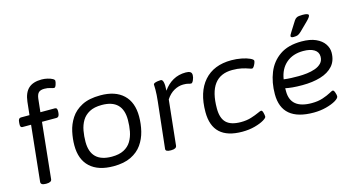

<svg xmlns="http://www.w3.org/2000/svg" viewBox="-81 -1089 2645 1428"><g transform="rotate(-15 1241.5 -375.0)"><path d="M125 2Q84 2 87 -24L132 -451H66Q47 -451 50 -481L51 -493Q53 -523 73 -523H139L150 -624Q158 -692 193 -724Q228 -756 294 -756Q317 -756 339.5 -750.5Q362 -745 376.5 -737Q391 -729 391 -720Q391 -708 384.5 -689.5Q378 -671 369 -671Q360 -671 341 -677.5Q322 -684 296 -684Q266 -684 252 -670.5Q238 -657 234 -624L223 -523H335Q354 -523 352 -493L351 -481Q348 -451 328 -451H216L171 -20Q168 2 129 2Z M646 6Q529 6 466 -52Q403 -110 403 -219Q403 -269 414.5 -323Q426 -377 456.5 -424Q487 -471 542.5 -500Q598 -529 686 -529Q800 -529 862 -470.5Q924 -412 924 -303Q924 -245 910.5 -190Q897 -135 866 -91Q835 -47 781 -20.5Q727 6 646 6ZM652 -66Q708 -66 744.5 -85Q781 -104 801 -137Q821 -170 829 -212Q837 -254 837 -300Q837 -457 677 -457Q619 -457 582 -437Q545 -417 525 -383.5Q505 -350 497.5 -308Q490 -266 490 -223Q490 -66 652 -66Z M1086 2Q1046 2 1048 -19L1087 -373Q1093 -427 1093 -463Q1093 -477 1092.5 -486Q1092 -495 1092 -502Q1092 -510 1102 -514Q1112 -518 1125.5 -520Q1139 -522 1149 -522Q1176 -522 1170 -435Q1201 -480 1244.5 -504.5Q1288 -529 1343 -529Q1365 -529 1377 -522Q1389 -515 1389 -497Q1389 -479 1380 -459Q1371 -439 1362 -439Q1353 -439 1340.5 -443Q1328 -447 1302 -447Q1266 -447 1231 -427.5Q1196 -408 1170 -368L1133 -21Q1130 2 1090 2Z M1637 6Q1409 6 1409 -206Q1409 -360 1483.5 -444.5Q1558 -529 1694 -529Q1734 -529 1772 -521.5Q1810 -514 1834.5 -502.5Q1859 -491 1859 -481Q1859 -474 1854 -461.5Q1849 -449 1842 -439Q1835 -429 1829 -429Q1822 -429 1803.5 -436Q1785 -443 1754.5 -450Q1724 -457 1682 -457Q1498 -457 1498 -210Q1498 -135 1533.5 -100.5Q1569 -66 1646 -66Q1690 -66 1725 -77Q1760 -88 1782.5 -98.5Q1805 -109 1811 -109Q1820 -109 1825 -90Q1830 -71 1830 -59Q1830 -49 1804 -33.5Q1778 -18 1734 -6Q1690 6 1637 6Z M2187 6Q1942 6 1942 -201Q1942 -291 1972 -365.5Q2002 -440 2066.5 -484.5Q2131 -529 2234 -529Q2300 -529 2343.5 -509.5Q2387 -490 2408.5 -458.5Q2430 -427 2430 -392Q2430 -329 2395 -289.5Q2360 -250 2298.5 -231.5Q2237 -213 2158 -213Q2115 -213 2083 -216Q2051 -219 2028 -224Q2028 -218 2028 -212.5Q2028 -207 2028 -200Q2028 -66 2191 -66Q2240 -66 2277 -78.5Q2314 -91 2336.5 -103.5Q2359 -116 2364 -116Q2373 -116 2379.5 -97Q2386 -78 2386 -67Q2386 -52 2357.5 -35Q2329 -18 2283.5 -6Q2238 6 2187 6ZM2148 -285Q2179 -285 2213 -289Q2247 -293 2276.5 -303.5Q2306 -314 2324.5 -333.5Q2343 -353 2343 -384Q2343 -419 2312.5 -438Q2282 -457 2228 -457Q2148 -457 2097 -413Q2046 -369 2034 -291Q2063 -287 2091 -286Q2119 -285 2148 -285ZM2187 -576Q2166 -576 2166 -588Q2166 -594 2180 -616L2228 -692Q2236 -705 2248.5 -711.5Q2261 -718 2293 -718Q2339 -718 2339 -703Q2339 -690 2308 -660L2247 -600Q2232 -586 2221 -581Q2210 -576 2187 -576Z"/></g></svg>

Font: Asap Semi Expanded Semi Expanded Regular
Style: Italic
Weight: 400
Width: 6
Italic angle: -6°
Designer: Pablo Cosgaya
Foundry: Omnibus-Type
Version: Version 3.001; ttfautohint (v1.8.4.7-5d5b)